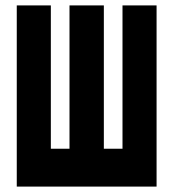

<svg xmlns="http://www.w3.org/2000/svg" viewBox="-20 -690 640 710"><path d="M42 0H559V-670H433V-140H364V-670H237V-140H168V-670H42Z"/></svg>

Font: LT Wave Mono Black
Style: Regular
Weight: 900
Designer: Daniel Lyons
Version: Version 2.5 (Glyphs App)